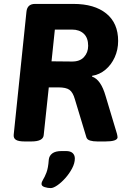

<svg xmlns="http://www.w3.org/2000/svg" viewBox="-20 -720 650 980"><path d="M106 2Q74 2 61 -6.5Q48 -15 50 -33L115 -660Q119 -700 159 -700H355Q462 -700 522.5 -651Q583 -602 583 -511Q583 -466 565.5 -427.5Q548 -389 518 -364Q488 -339 450 -333V-329Q495 -314 519 -230L577 -37Q580 -25 580 -18Q577 2 518 2H477Q455 2 440 -2.5Q425 -7 421 -19L362 -214Q352 -249 334.5 -261.5Q317 -274 278 -274H229L203 -30Q200 2 140 2ZM243 -407 345 -406Q387 -405 408.5 -428.5Q430 -452 430 -486Q430 -527 407.5 -548Q385 -569 348 -569H260ZM239 240Q224 240 208 235Q192 230 192 219Q192 209 200 196.5Q208 184 217 161Q226 138 229 95Q231 75 247 63Q263 51 294 51H317Q340 51 351 61.5Q362 72 362 89Q362 113 348 139.5Q334 166 313.5 189Q293 212 272.5 226Q252 240 239 240Z"/></svg>

Font: Asap
Style: Bold Italic
Weight: 700
Italic angle: -6°
Designer: Pablo Cosgaya
Foundry: Omnibus-Type
Version: Version 3.001; ttfautohint (v1.8.3)